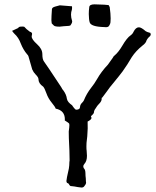

<svg xmlns="http://www.w3.org/2000/svg" viewBox="-20 -840 707 870"><path d="M349.6 9.8 333 7.8Q317.4 4.4 299.3 2.9Q294.4 -0.5 292.7 -4.9Q291 -9.3 283.2 -11.7Q280.8 -17.1 280.8 -19Q280.8 -27.3 292 -76.2Q294.4 -90.8 294.4 -105.5L295.4 -112.8Q295.4 -151.4 292 -213.9L291.5 -244.1Q294.4 -264.6 294.4 -273.4Q294.4 -276.4 293.5 -279.5Q292.5 -282.7 273.4 -294.4L273.9 -299.3Q273.9 -339.4 232.4 -347.7Q230 -356 214.1 -375.2Q198.2 -394.5 190.2 -417.5Q182.1 -440.4 175.8 -447.3Q154.3 -461.9 154.3 -481.4Q154.3 -489.7 141.1 -502.9Q131.8 -512.2 126 -525.4L108.9 -585Q107.4 -589.8 103 -593.8Q85.4 -614.3 74.2 -642.6Q64.5 -669.9 44.9 -687.5Q42 -689.9 34.7 -700.2L63 -713.4Q63 -719.7 81.1 -719.7Q90.3 -719.7 91.3 -717.3Q97.7 -709 115.2 -696.3Q125.5 -693.8 125.5 -686Q125.5 -684.1 124.5 -681.4Q123.5 -678.7 123.5 -674.8Q123.5 -661.6 147.7 -639.9Q171.9 -618.2 171.9 -594.5Q171.9 -570.8 179.4 -561.3Q187 -551.8 257.3 -445.3L262.7 -435.5Q263.7 -435.1 264.2 -433.8Q264.6 -432.6 266.1 -431.6Q280.8 -412.1 283.2 -392.1Q285.6 -377.4 307.6 -362.3V-361.3Q316.9 -347.2 323.7 -342.8Q342.3 -342.8 342.5 -354.5Q342.8 -366.2 352.5 -375Q357.4 -379.9 359.9 -384.8Q372.1 -415.5 393.1 -442.4Q407.7 -460.4 419.4 -481Q439 -515.6 468.8 -546.9Q473.6 -552.7 490.7 -577.6Q494.6 -585.9 499.5 -588.9Q516.6 -603 534.2 -632.8Q555.2 -668.9 572.3 -680.2Q581.1 -686.5 585 -695.8Q595.2 -716.3 609.4 -716.3Q620.1 -716.3 640.1 -698.7Q644.5 -695.3 660.6 -690.9Q663.1 -687 663.1 -684.1Q663.1 -679.2 658.7 -675.3Q645.5 -664.1 641.6 -650.4Q639.2 -645.5 631.8 -638.2Q630.9 -638.2 629.4 -636.7Q627.9 -635.3 625.5 -633.3Q595.7 -609.4 577.1 -581.1Q557.1 -546.4 535.6 -516.6Q522.9 -499.5 493.7 -463.9Q477.5 -445.3 463.9 -425.3Q448.7 -405.8 443.8 -398.4Q442.9 -398.4 441.7 -397.2Q440.4 -396 440.4 -395.5L440.9 -392.6Q440.9 -380.9 427.7 -368.2Q421.9 -362.3 418.7 -357.2Q415.5 -352.1 413.1 -348.6Q405.8 -339.8 405.3 -328.6Q405.3 -326.2 395.5 -316.4Q392.1 -314.9 392.1 -312.5Q394.5 -308.6 394.5 -305.2Q394.5 -298.3 377 -289.1Q377.4 -284.7 377.4 -258.3Q376 -218.3 372.1 -192.9L371.6 -177.2Q371.6 -162.1 372.6 -157.5Q373.5 -152.8 374 -133.8Q374 -109.9 362.3 -97.2Q357.4 -91.8 357.4 -86.4Q357.4 -82 359.9 -77.6Q367.2 -71.3 367.2 -53.7Q367.2 -42.5 368.7 -32.7Q368.7 -20 369.4 -17.1Q370.1 -14.2 370.1 -12.2Q370.1 -9.3 368.7 -6.1Q367.2 -2.9 364.7 0Q362.3 2.9 360.6 5.4Q358.9 7.8 354 9.3ZM250 -719.2Q229.5 -719.2 224.4 -723.9Q219.2 -728.5 214.4 -733.9Q213.4 -739.7 212.9 -748Q212.9 -764.6 215.3 -798.3Q215.8 -806.6 231 -810.5Q240.7 -813.5 251 -815.9Q261.7 -814.5 306.2 -811.5L306.6 -803.7Q306.6 -798.3 305.7 -795.9Q301.8 -785.2 301.8 -773.4Q301.8 -760.3 306.6 -745.6Q307.1 -744.1 307.1 -742.2Q307.1 -739.3 305.7 -736.1Q304.2 -732.9 302.7 -730.5Q301.3 -728 299.3 -725.1Q297.4 -722.2 269 -721.2ZM477.1 -808.1Q481.4 -777.3 481.4 -756.3Q481.4 -746.1 480.5 -738.3Q480 -731.9 474.1 -722.7Q470.2 -716.8 460 -716.8Q456.5 -716.8 452.6 -717.3Q391.6 -718.8 386.2 -739.3Q382.8 -750.5 382.3 -776.4L382.8 -791.5L384.3 -806.6Q384.8 -820.3 407.7 -820.3H408.7Q416 -819.8 452.1 -818.8L472.2 -816.9Q477.1 -808.6 477.1 -808.1Z"/></svg>

Font: Kurland
Style: Regular
Weight: 400
Designer: GGBot
Version: 0.22